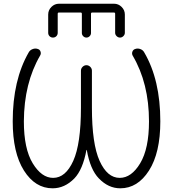

<svg xmlns="http://www.w3.org/2000/svg" viewBox="-20 -1017 922 1025"><path d="M294.9 -950.2Q288.1 -950.2 288.1 -943.4V-841.8Q288.1 -831.1 280.8 -823.7Q273.4 -816.4 262.7 -816.4Q252 -816.4 244.6 -823.7Q237.3 -831.1 237.3 -841.8V-939.5Q237.3 -962.9 254.4 -980Q271.5 -997.1 294.9 -997.1H588.9Q612.3 -997.1 629.4 -980Q646.5 -962.9 646.5 -939.5V-841.8Q646.5 -832 638.7 -824.2Q630.9 -816.4 620.6 -816.4Q610.4 -816.4 602.5 -824.2Q594.7 -832 594.7 -841.8V-943.4Q594.7 -950.2 587.9 -950.2H472.7Q465.8 -950.2 465.8 -943.4V-840.8Q465.8 -831.1 458.5 -823.7Q451.2 -816.4 441.4 -816.4Q431.6 -816.4 424.3 -823.7Q417 -831.1 417 -840.8V-943.4Q417 -950.2 410.2 -950.2ZM443.4 -215.8Q443.4 -216.8 442.4 -216.8Q441.4 -216.8 441.4 -215.8Q421.9 -111.3 377 -64.5Q325.2 -11.7 260.7 -11.7Q168 -11.7 107.9 -106.4Q47.9 -201.2 47.9 -369.1Q47.9 -589.8 133.8 -738.3Q140.6 -750 154.3 -754.9Q161.1 -757.8 168.9 -757.8Q174.8 -757.8 180.7 -755.9Q192.4 -752.9 196.3 -741.7Q200.2 -730.5 194.3 -720.7Q108.4 -573.2 107.4 -369.1Q107.4 -222.7 154.8 -145Q202.1 -67.4 263.7 -67.4Q330.1 -67.4 371.1 -158.2Q412.1 -249 412.1 -442.4V-639.6Q412.1 -651.4 420.9 -660.2Q429.7 -668.9 441.4 -668.9Q453.1 -668.9 461.9 -660.2Q470.7 -651.4 470.7 -639.6V-442.4Q470.7 -249 511.7 -158.2Q552.7 -67.4 619.1 -67.4Q681.6 -67.4 728.5 -145.5Q775.4 -223.6 775.4 -369.1Q775.4 -572.3 688.5 -719.7Q682.6 -730.5 687 -741.7Q691.4 -752.9 703.1 -755.9Q709 -757.8 714.8 -757.8Q722.7 -757.8 729.5 -754.9Q743.2 -750 750 -737.3Q835.9 -590.8 835.9 -369.1Q835.9 -201.2 775.4 -106.4Q714.8 -11.7 622.1 -11.7Q558.6 -11.7 507.8 -64.5Q461.9 -111.3 443.4 -215.8Z"/></svg>

Font: irohamaru Light
Style: Regular
Weight: 200
Designer: [Source Han Sans]
Ryoko NISHIZUKA  (kana & ideographs); Paul D. Hunt (Latin, Greek & Cyrillic); Wenlong ZHANG  (bopomofo
Version: Version 1.01